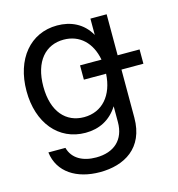

<svg xmlns="http://www.w3.org/2000/svg" viewBox="-109 -620 856 925"><g transform="rotate(-15 319.0 -157.0)"><path d="M277.3 210.9C397.5 210.9 503.9 152.3 503.9 0V-239.7H613.3V-311H503.9V-515.6H422.9V-435.1H422.4C386.7 -498.5 325.7 -525.4 258.8 -525.4C124.5 -525.4 35.2 -417 35.2 -257.8C35.2 -99.1 124.5 9.8 258.8 9.8C326.7 9.8 383.3 -18.1 421.4 -78.1H421.9V0C421.9 87.9 367.2 137.7 277.3 137.7C210.9 137.7 160.2 110.4 145.5 54.7H60.5C73.2 156.2 161.1 210.9 277.3 210.9ZM271.5 -64.9C182.1 -64.9 119.1 -131.3 119.1 -257.8C119.1 -384.3 182.1 -451.2 271.5 -451.2C351.6 -451.2 407.2 -397.5 423.3 -311H316.4V-239.7H427.2C421.4 -133.3 362.3 -64.9 271.5 -64.9Z"/></g></svg>

Font: Raveo Display Display
Style: Regular
Weight: 400
Designer: Jakub Foglar, Rasmus Andersson (Inter)
Foundry: Jakubfoglar.com
Version: Version 1.100;Glyphs 3.2.3 (3260)